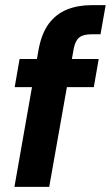

<svg xmlns="http://www.w3.org/2000/svg" viewBox="-20 -725 430 745"><path d="M36 0 130 -534Q142 -597 170 -634Q198 -671 240 -688Q282 -705 335 -705H390L370 -592H335Q303 -592 287.5 -579.5Q272 -567 266 -536L171 0ZM37 -387 56 -496H363L344 -387Z"/></svg>

Font: DM Sans 36pt
Style: Bold Italic
Weight: 700
Italic angle: -10°
Designer: Colophon Foundry, Jonny Pinhorn
Foundry: Colophon Foundry
Version: Version 4.004;gftools[0.9.30]